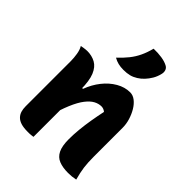

<svg xmlns="http://www.w3.org/2000/svg" viewBox="-230 -934 1061 1061"><g transform="rotate(45 300.0 -404.0)"><path d="M550 0Q535 3 521.5 4.5Q508 6 492 6Q450 6 421 -5.5Q392 -17 377.5 -46.5Q363 -76 363 -129Q363 -166 367 -206.5Q371 -247 378 -288.5Q385 -330 394 -373Q387 -379 379 -382Q371 -385 363 -385Q341 -385 319.5 -373.5Q298 -362 276.5 -334.5Q255 -307 234.5 -258.5Q214 -210 194 -136V-381H222Q240 -430 270.5 -468.5Q301 -507 340 -529.5Q379 -552 420 -552Q442 -552 461.5 -537Q481 -522 496 -497Q511 -472 520 -442.5Q529 -413 529 -384Q529 -347 529 -309.5Q529 -272 529 -234.5Q529 -197 529 -159Q529 -111 533.5 -77.5Q538 -44 550 0ZM216 0Q207 1 200 2Q193 3 186.5 3Q180 3 172 3Q141 3 120.5 -3.5Q100 -10 88 -22.5Q76 -35 71 -51.5Q66 -68 66 -89Q66 -139 66 -184.5Q66 -230 66 -273Q66 -316 66 -357.5Q66 -399 66 -441Q66 -466 61.5 -494Q57 -522 46 -540Q54 -542 61.5 -543Q69 -544 76.5 -545Q84 -546 91 -546Q127 -546 155.5 -530.5Q184 -515 200 -476.5Q216 -438 216 -369Q216 -305 216 -240Q216 -175 216 -113.5Q216 -52 216 0ZM341 -814Q376 -815 404.5 -810.5Q433 -806 452 -796Q466 -789 470.5 -775.5Q475 -762 471 -747Q465 -721 452.5 -700Q440 -679 424.5 -662.5Q409 -646 391 -635Q372 -623 352 -618Q332 -613 305 -613Q283 -613 264.5 -617.5Q246 -622 229 -632Q260 -661 281 -687.5Q302 -714 316.5 -744.5Q331 -775 341 -814Z"/></g></svg>

Font: Recursive Monospace Casual ExtraBold
Style: Regular
Weight: 800
Version: Version 1.047